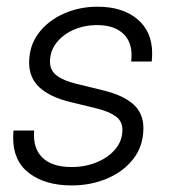

<svg xmlns="http://www.w3.org/2000/svg" viewBox="-20 -546 506 576"><path d="M195.3 10.3Q116.2 10.3 67.9 -26.1Q19.5 -62.5 19.5 -132.3Q19.5 -137.7 19.8 -143.1Q20 -148.4 20.5 -154.3H82.5Q78.1 -101.1 107.4 -73Q136.7 -44.9 194.8 -44.9Q235.4 -44.9 270 -59.1Q304.7 -73.2 325.9 -98.4Q347.2 -123.5 347.2 -156.7Q347.2 -182.6 327.1 -197Q307.1 -211.4 272 -220.2L189.9 -240.2Q129.9 -254.9 98.6 -283.7Q67.4 -312.5 67.4 -357.9Q67.4 -408.7 95.7 -446.3Q124 -483.9 170.9 -504.9Q217.8 -525.9 272.5 -525.9Q347.2 -525.9 391.8 -488.8Q436.5 -451.7 436.5 -385.7Q436.5 -375.5 435.1 -361.3H373.5Q379.9 -414.1 352.3 -442.4Q324.7 -470.7 272 -470.7Q232.4 -470.7 200.2 -456.3Q168 -441.9 148.9 -417Q129.9 -392.1 129.9 -361.3Q129.9 -335 149.9 -319.6Q169.9 -304.2 208 -294.9L290 -274.9Q349.6 -260.3 379.9 -233.2Q410.2 -206.1 410.2 -162.1Q410.2 -108.4 380.4 -69.8Q350.6 -31.2 301.5 -10.5Q252.4 10.3 195.3 10.3Z"/></svg>

Font: Inter Display Light
Style: Italic
Weight: 300
Italic angle: -9.39999°
Designer: Rasmus Andersson
Foundry: rsms
Version: Version 4.000;git-a52131595